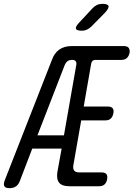

<svg xmlns="http://www.w3.org/2000/svg" viewBox="-62 -970 695 1000"><path d="M237 -75 259 -196H106L42 -29Q35 -9 21.5 0.5Q8 10 -12.5 10Q-33 10 -39 0.5Q-45 -9 -38 -29L208 -657Q221 -694 247 -712Q273 -730 311 -730H583Q601 -730 608 -721Q615 -712 613 -695Q609 -677 598.5 -667.5Q588 -658 570 -658H435Q426 -658 420.5 -653.5Q415 -649 413 -639L374 -415H500Q517 -415 524.5 -406.5Q532 -398 528.5 -380Q525 -362 515 -352.5Q505 -343 487 -343H361L320 -109Q317 -91 324.5 -81.5Q332 -72 350 -72H467Q485 -72 492 -63.5Q499 -55 496 -37Q493 -19 482.5 -9.5Q472 0 454 0H299Q261 0 246 -18.5Q231 -37 237 -75ZM271 -265 335 -630Q338 -644 332.5 -651Q327 -658 313 -658Q299 -658 290 -651.5Q281 -645 275 -631L133 -265ZM365 -810Q337 -810 333.5 -820.5Q330 -831 351 -853L420 -927Q430 -938 443 -944Q456 -950 471 -950Q499 -950 503 -939Q507 -928 485 -904L413 -831Q402 -821 390.5 -815.5Q379 -810 365 -810Z"/></svg>

Font: Maple Mono Light
Style: Italic
Weight: 300
Italic angle: -10°
Monospace: yes
Designer: subframe7536
Version: Version 7.000